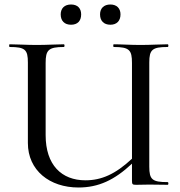

<svg xmlns="http://www.w3.org/2000/svg" viewBox="-20 -822 801 854"><path d="M296 -712C325 -712 341 -729 341 -758C341 -785 325 -802 296 -802C267 -802 250 -785 250 -758C250 -729 267 -712 296 -712ZM471 -712C499 -712 516 -729 516 -758C516 -785 499 -802 471 -802C442 -802 425 -785 425 -758C425 -729 442 -712 471 -712ZM726 -12C657 -12 644 -23 644 -81V-544C644 -601 657 -613 726 -613C730 -613 730 -625 726 -625C693 -625 651 -622 605 -622C560 -622 519 -625 486 -625C483 -625 483 -613 486 -613C556 -613 567 -599 567 -542V-116C493 -47 431 -20 360 -20C254 -20 183 -88 183 -221V-542C183 -599 195 -613 264 -613C268 -613 268 -625 264 -625C232 -625 191 -622 143 -622C98 -622 56 -625 23 -625C20 -625 20 -613 23 -613C92 -613 104 -601 104 -544V-186C104 -64 201 12 329 12C418 12 489 -21 567 -94V-19C567 -2 569 0 586 0C607 0 620 -1 644 -1C674 -1 699 0 726 0C730 0 730 -12 726 -12Z"/></svg>

Font: Cormorant Infant Book
Style: Regular
Weight: 500
Designer: Christian Thalmann (Catharsis Fonts)
Version: Version 1.000;PS 002.000;hotconv 1.0.88;makeotf.lib2.5.64775